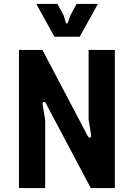

<svg xmlns="http://www.w3.org/2000/svg" viewBox="-20 -953 677 973"><path d="M76 0H209V-345L196 -425C194 -436 206 -442 212 -430L440 0H562V-700H429V-348L442 -267C444 -256 433 -250 426 -261L195 -700H76ZM256 -767H384L476 -933H368L336 -874L325 -840C322 -831 316 -831 313 -840L303 -874L271 -933H164Z"/></svg>

Font: Finlandica SemiBold
Style: Regular
Weight: 600
Designer: Niklas Ekholm, Juho Hiilivirta, Jaakko Suomalainen
Foundry: Helsinki Type Studio
Version: Version 2.000;Glyphs 3.2 (3202)